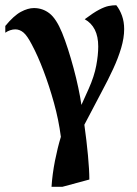

<svg xmlns="http://www.w3.org/2000/svg" viewBox="-32 -491 526 739"><path d="M166.3 228Q169.5 179 179.6 127.7Q189.8 76.4 202.3 35.7Q193.9 -29.6 175.6 -95.4Q157.3 -161.2 135.2 -219.2Q113.1 -277.2 91.4 -317.6Q72.8 -354 58.1 -366Q43.5 -378 26.9 -378Q17.4 -378 7.1 -374.6Q-3.2 -371.1 -11.6 -365.1V-391.1Q21.1 -430.8 48.3 -445.4Q75.5 -460 98.6 -460Q132.1 -460 158.4 -439.6Q184.6 -419.2 206.9 -365.1Q218.4 -337 229.7 -301.8Q241 -266.6 251.2 -228.6Q261.5 -190.6 269.2 -154.1Q277 -117.5 281.4 -87.2L309.3 -149.1Q330.8 -197.4 338.4 -238.3Q346.1 -279.1 346.1 -312.1Q346.1 -350.6 332.9 -376.8Q319.6 -402.9 294.1 -417Q327.9 -442.4 349.4 -453.6Q371 -464.9 386 -467.9Q401 -470.9 415.6 -470.9Q429.2 -453.9 437.6 -430.4Q445.9 -407 445.9 -379Q445.9 -345.2 434.4 -306.3Q422.9 -267.4 403.4 -225.4Q384 -183.5 360.1 -139.1L292.7 -10.9Q301.4 51.3 306.6 107.3Q311.9 163.4 311.9 200L208.1 228Z"/></svg>

Font: Ancizar Serif Light
Style: Regular
Weight: 300
Designer: Cesar Puertas, Viviana Monsalve, Julian Moncada, Julian Prieto, Jose Castro, Felipe Aragon, Mariel Hernandez, Sara Alarc
Version: Version 8.100